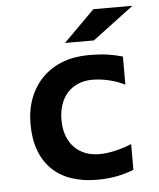

<svg xmlns="http://www.w3.org/2000/svg" viewBox="-51 -734 652 788"><g transform="rotate(-5 275.0 -340.5)"><path d="M469.2 -19Q434.1 -4.9 396.5 2Q358.9 8.8 317.9 8.8Q258.8 8.8 211.9 -7.3Q165 -23.4 132.3 -55.2Q99.6 -86.9 82.3 -133.8Q64.9 -180.7 64.9 -242.2Q64.9 -301.8 83.7 -350.1Q102.5 -398.4 136.7 -432.6Q170.9 -466.8 219 -485.4Q267.1 -503.9 326.2 -503.9Q374.5 -503.9 407.5 -498.8Q440.4 -493.7 466.8 -485.8V-370.1Q436.5 -385.3 401.1 -393.6Q365.7 -401.9 334 -401.9Q300.8 -401.9 274.4 -390.6Q248 -379.4 230 -359.4Q211.9 -339.4 202.4 -310.8Q192.9 -282.2 192.9 -248Q192.9 -212.4 203.1 -184.1Q213.4 -155.8 232.2 -136Q251 -116.2 277.3 -105.7Q303.7 -95.2 335.9 -95.2Q351.6 -95.2 368.9 -97.4Q386.2 -99.6 403.6 -103.8Q420.9 -107.9 437.7 -113.3Q454.6 -118.7 469.2 -125ZM354 -562H234.9L362.8 -689.9H523.9ZM20 -496.1Z"/></g></svg>

Font: Code New Roman
Style: Bold
Weight: 700
Monospace: yes
Designer: Sam Radian
Foundry: Code New Roman
Version: Version 1.508 October 19, 2014